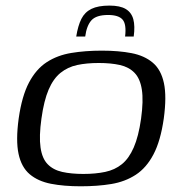

<svg xmlns="http://www.w3.org/2000/svg" viewBox="-20 -646 632 673"><path d="M262.9 7Q203.7 7 158.6 -1.8Q113.4 -10.6 84.2 -35.2Q55 -59.9 45 -106.8Q35 -153.6 45.5 -230.7Q56.7 -309.4 81.6 -356.6Q106.5 -403.8 143.9 -428.1Q181.3 -452.4 230 -460.4Q278.6 -468.5 337 -468.5Q396.2 -468.5 441.3 -459.7Q486.5 -450.9 515.6 -426.2Q544.6 -401.6 554.6 -354.7Q564.6 -307.9 554.1 -230.7Q542.9 -152.1 518 -104.9Q493.2 -57.7 455.9 -33.4Q418.6 -9.1 370.3 -1Q322 7 262.9 7ZM272.2 -36.3Q314.8 -36.3 348.6 -43.4Q382.5 -50.5 407.2 -70.5Q431.9 -90.4 448.8 -129.1Q465.7 -167.8 474.5 -230Q483.2 -293.2 477.2 -331.8Q471.3 -370.4 451.6 -390.7Q432 -411 400.4 -418.1Q368.8 -425.2 326.2 -425.2Q283.6 -425.2 250.5 -418.1Q217.5 -411 192.2 -390.7Q167 -370.4 150.4 -331.8Q133.9 -293.2 125.2 -230Q116.5 -167.8 122.1 -129.1Q127.6 -90.4 147 -70.5Q166.4 -50.5 198 -43.4Q229.6 -36.3 272.2 -36.3ZM363.6 -626.4Q400.9 -626.4 420.8 -614.4Q440.8 -602.4 447.3 -578.6Q453.7 -554.7 448.7 -518H418.5Q423.7 -561.5 409.5 -577.5Q395.4 -593.5 358.8 -593.5Q317.4 -593.5 300.5 -574.8Q283.7 -556 278.7 -518H247.2Q253.3 -556 265.2 -579.7Q277.1 -603.4 300.5 -614.9Q324 -626.4 363.6 -626.4Z"/></svg>

Font: Genos Thin
Style: Italic
Weight: 100
Italic angle: -8°
Designer: Robert E. Leuschke
Foundry: Robert E. Leuschke
Version: Version 1.010